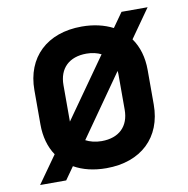

<svg xmlns="http://www.w3.org/2000/svg" viewBox="-72 -661 745 761"><g transform="rotate(-10 300.0 -280.0)"><path d="M29 30H134L170 -21C205 -1 249 10 300 10C440 10 528 -74 528 -206V-345C528 -396 515 -440 490 -475L571 -590H466L425 -532C390 -550 348 -560 300 -560C160 -560 72 -476 72 -344V-206C72 -157 84 -114 107 -80ZM189 -206V-344C189 -411 230 -451 300 -451C323 -451 343 -446 359 -438L189 -197C189 -206 189 -206 189 -206ZM300 -99C275 -99 253 -105 236 -114L410 -362C411 -356 411 -350 411 -344V-206C411 -139 370 -99 300 -99Z"/></g></svg>

Font: JetBrains Mono
Style: Bold
Weight: 558
Monospace: yes
Designer: Philipp Nurullin, Konstantin Bulenkov
Foundry: JetBrains
Version: Version 2.305